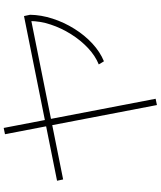

<svg xmlns="http://www.w3.org/2000/svg" viewBox="65 -880 870 1040"><g transform="rotate(-90 500.0 -360.0)"><path d="M48 -453 41 -486 933 -665 940 -632ZM451 55 293 -768 327 -775 485 48ZM671 -260Q718 -279 760 -318.5Q802 -358 835 -410.5Q868 -463 887 -520.5Q906 -578 906 -634L940 -632Q939 -572 919 -510Q899 -448 864 -392Q829 -336 784 -294.5Q739 -253 688 -232Z"/></g></svg>

Font: M PLUS 1 ExtraLight
Style: Regular
Weight: 250
Version: Version 1.001